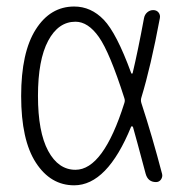

<svg xmlns="http://www.w3.org/2000/svg" viewBox="-20 -550 540 580"><path d="M208 -484.4Q156.2 -484.4 125.5 -426.8Q94.7 -369.1 94.7 -260.3Q94.7 -151.4 125.5 -94.2Q156.2 -37.1 208 -37.1Q292 -37.1 355.5 -238.3Q358.4 -246.1 355.5 -253.9Q311.5 -391.6 278.8 -438Q246.1 -484.4 208 -484.4ZM204.1 9.8Q132.8 9.8 88.4 -58.6Q43.9 -127 43.9 -259.8Q43.9 -391.6 87.9 -460.9Q131.8 -530.3 204.1 -530.3Q254.9 -530.3 293.5 -490.2Q332 -450.2 376 -330.1Q378.9 -324.2 380.9 -330.1Q396.5 -395.5 415 -495.1Q417 -505.9 424.8 -512.7Q432.6 -519.5 442.9 -519.5Q453.1 -519.5 459 -512.2Q464.8 -504.9 462.9 -495.1Q435.5 -348.6 407.2 -255.9Q404.3 -247.1 407.2 -238.3Q439.5 -139.6 469.7 -24.4Q471.7 -15.6 466.3 -7.8Q460.9 0 451.2 0Q426.8 0 419.9 -25.4Q391.6 -131.8 381.8 -166Q380.9 -168 378.9 -168.5Q377 -168.9 376 -167Q303.7 9.8 204.1 9.8Z"/></svg>

Font: Rounded-X Mgen+ 2m light
Style: Regular
Weight: 200
Designer: [Source Han Sans]
Ryoko NISHIZUKA  (kana & ideographs); Paul D. Hunt (Latin, Greek & Cyrillic); Wenlong ZHANG  (bopomofo
Version: Version 1.059.20150602